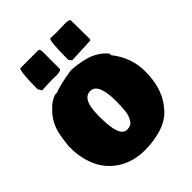

<svg xmlns="http://www.w3.org/2000/svg" viewBox="-250 -1073 1211 1211"><g transform="rotate(-45 355.0 -468.0)"><path d="M125 -756.8V-787.1Q125 -837.4 129.6 -883.1Q134.3 -928.7 142.6 -928.7H302.7Q314.5 -924.8 314.5 -905.3V-749Q310.5 -735.4 267.6 -735.4Q260.7 -735.4 249 -735.8Q237.3 -736.3 233.4 -736.3Q215.8 -736.3 183.6 -734.6Q151.4 -732.9 140.6 -732.4Q132.8 -745.6 125 -756.8ZM392.6 -754.9Q392.6 -920.4 408.2 -928.7Q443.4 -926.8 460 -926.8Q472.7 -926.8 498 -927.7Q523.4 -928.7 540 -928.7Q578.1 -928.7 580.1 -917Q582 -805.7 582 -751Q579.6 -739.3 572.3 -739.3Q570.3 -739.3 570.3 -740.2Q541 -737.8 486.8 -736.1Q432.6 -734.4 408.2 -732.4L392.6 -752ZM9.8 -353.5 8.8 -364.3Q18.1 -443.8 26.4 -475.1Q45.4 -548.3 94.7 -597.7L106.4 -609.4Q129.9 -636.7 177.7 -656.2H196.3Q244.1 -676.3 353.5 -693.4Q380.9 -693.4 410.9 -689.2Q440.9 -685.1 477.5 -675.5Q514.2 -666 548.1 -645.3Q582 -624.5 604.5 -595.7V-582Q684.6 -481.9 684.6 -357.4Q684.6 -217.3 620.1 -128.9L600.6 -104.5Q578.1 -76.7 544.7 -56.6Q511.2 -36.6 473.6 -26.1Q436 -15.6 401.6 -11.2Q367.2 -6.8 333 -6.8Q282.7 -6.8 237.1 -18.8Q191.4 -30.8 151.6 -56.2Q111.8 -81.5 81.5 -118.7Q51.3 -155.8 32.5 -208.3Q13.7 -260.7 9.8 -324.2ZM278.3 -349.6Q278.3 -177.7 343.8 -177.7Q361.8 -177.7 375.2 -184.6Q388.7 -191.4 397 -205.6Q405.3 -219.7 410.6 -234.4Q416 -249 418.2 -271Q420.4 -293 421.1 -309.6Q421.9 -326.2 421.9 -349.6V-367.2Q421.9 -392.6 418.9 -416Q416 -439.5 408.9 -463.1Q401.9 -486.8 387.2 -501.2Q372.6 -515.6 351.6 -515.6Q278.3 -515.6 278.3 -371.1Z"/></g></svg>

Font: Bowlby One SC
Style: Regular
Weight: 400
Width: 1
Version: Version 1.2